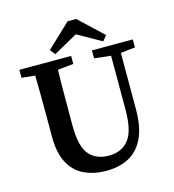

<svg xmlns="http://www.w3.org/2000/svg" viewBox="-117 -887 904 999"><g transform="rotate(-15 335.0 -387.0)"><path d="M334 15Q267 15 215 -9.5Q163 -34 134 -88Q105 -142 105 -229V-330Q105 -399 104.5 -469.5Q104 -540 102 -610H226Q224 -541 223.5 -471Q223 -401 223 -330V-258Q223 -146 260.5 -102Q298 -58 366 -58Q436 -58 473.5 -105.5Q511 -153 511 -267V-610H564V-256Q564 -158 535 -98.5Q506 -39 454.5 -12Q403 15 334 15ZM31 -567V-610H310V-567L182 -554H160ZM422 -567V-610H642V-567L544 -556H522ZM385 -789 514 -668 491 -640 321 -736H404L233 -640L211 -668L339 -789Z"/></g></svg>

Font: Lisu Bosa
Style: Bold
Weight: 700
Designer: David Morse, Annie Olsen, Victor Gaultney, Frank Grießhammer (Latin)
Foundry: SIL International
Version: Version 2.000